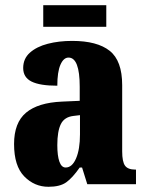

<svg xmlns="http://www.w3.org/2000/svg" viewBox="-20 -707 563 737"><path d="M166 10Q112 10 73 -30Q34 -70 34 -154Q34 -236 80 -274.5Q126 -313 218 -317L286 -320V-374Q286 -486 243 -486Q224 -486 212 -458.5Q200 -431 200 -378Q133 -378 101 -394Q69 -410 69 -446Q69 -482 95 -505Q121 -528 163.5 -539Q206 -550 257 -550Q353 -550 401 -512Q449 -474 449 -380V-126Q449 -86 460 -71Q471 -56 499 -56H502V0H315L295 -64H286Q258 -24 234 -7Q210 10 166 10ZM232 -64Q257 -64 272 -99Q287 -134 287 -191V-265L262 -262Q227 -258 213.5 -230.5Q200 -203 200 -150Q200 -109 208 -86.5Q216 -64 232 -64ZM146 -604V-687H388V-604Z"/></svg>

Font: Noto Serif Tamil ExtraCondensed Black
Style: Regular
Weight: 900
Width: 2
Designer: Indian Type Foundry, Tom Grace, and the Monotype Design Team
Foundry: Monotype Imaging Inc.
Version: Version 2.004; ttfautohint (v1.8.4.7-5d5b)